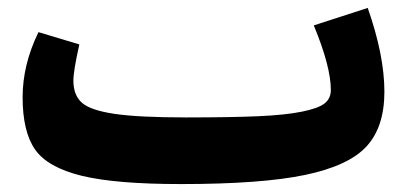

<svg xmlns="http://www.w3.org/2000/svg" viewBox="-20 -445 1036 484"><path d="M907 -425Q949 -305 949 -214Q949 -125 904 -76Q859 -27 749 -4Q639 19 436 19Q271 19 185.5 -2Q100 -23 68.5 -68Q37 -113 37 -200Q37 -282 77 -364L180 -333Q165 -266 165 -242Q165 -205 186.5 -186Q208 -167 268.5 -158Q329 -149 449 -149V-147L450 -149Q562 -149 630.5 -152Q699 -155 741 -163.5Q783 -172 798.5 -184.5Q814 -197 814 -218Q814 -277 771 -381Z"/></svg>

Font: FiraGO ExtraBold
Style: Regular
Weight: 800
Designer: bBox Type
Foundry: bBox Type GmbH
Version: Version 1.001;PS 001.001;hotconv 1.0.88;makeotf.lib2.5.64775